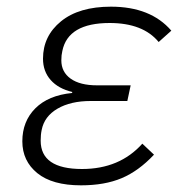

<svg xmlns="http://www.w3.org/2000/svg" viewBox="-20 -544 553 576"><path d="M407 -113 442 -80Q396 -31 345 -9.5Q294 12 223 12Q137 12 92 -24.5Q47 -61 47 -120Q47 -180 86 -219Q125 -258 196 -265L197 -268Q155 -278 132 -304Q109 -330 109 -368Q109 -436 163 -480Q217 -524 313 -524Q432 -524 494 -452L456 -418Q409 -475 309 -475Q184 -475 167 -391Q164 -379 164 -363Q164 -328 192 -308Q220 -288 271 -288H372L362 -241H252Q192 -241 152.5 -218Q113 -195 105 -154Q102 -140 102 -122Q102 -37 226 -37Q339 -37 407 -113Z"/></svg>

Font: IBM Plex Sans Light
Style: Italic
Weight: 300
Italic angle: -11.31°
Designer: Mike Abbink, Paul van der Laan, Pieter van Rosmalen
Foundry: Bold Monday
Version: Version 3.0